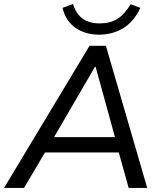

<svg xmlns="http://www.w3.org/2000/svg" viewBox="-46 -932 804 952"><path d="M-26 0 398 -705H479L684 0H592L543 -176H177L73 0ZM425 -601 222 -252H524L428 -601ZM446 -760Q378 -760 329 -793.5Q280 -827 264 -893L316 -912Q332 -862 364.5 -839Q397 -816 448 -816Q500 -816 535.5 -838Q571 -860 602 -911L650 -893Q617 -823 563.5 -791.5Q510 -760 446 -760Z"/></svg>

Font: Mulish Medium
Style: Italic
Weight: 500
Italic angle: -9°
Designer: Vernon Adams
Foundry: Vernon Adams
Version: Version 3.603; ttfautohint (v1.8.3)